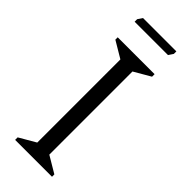

<svg xmlns="http://www.w3.org/2000/svg" viewBox="-245 -777 810 810"><g transform="rotate(45 160.0 -372.5)"><path d="M50 0V-15L124 -58V-554L50 -598V-612H270V-597L196 -554V-58L270 -14V0ZM54 -709V-724L68 -745H267V-730L253 -709Z"/></g></svg>

Font: Ancizar Serif Light
Style: Regular
Weight: 300
Designer: Cesar Puertas, Viviana Monsalve, Julian Moncada, Julian Prieto, Jose Castro, Felipe Aragon, Mariel Hernandez, Sara Alarc
Version: Version 8.100